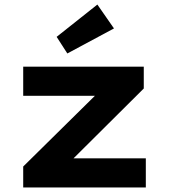

<svg xmlns="http://www.w3.org/2000/svg" viewBox="-20 -824 747 844"><path d="M82 0V-92L449 -454L460 -403H82V-531H612V-435L259 -84L245 -128H621V0ZM276 -589 229 -662 408 -804 481 -699Z"/></svg>

Font: Lexend Mega
Style: Bold
Weight: 700
Version: Version 1.007